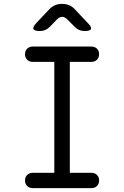

<svg xmlns="http://www.w3.org/2000/svg" viewBox="-20 -970 640 990"><path d="M340 -79H451Q469 -79 480 -68Q491 -57 491 -40Q491 -22 480 -11Q469 0 451 0H149Q131 0 120 -11Q109 -22 109 -40Q109 -57 120 -68Q131 -79 149 -79H260V-651H149Q131 -651 120 -662Q109 -673 109 -690Q109 -708 120 -719Q131 -730 149 -730H451Q469 -730 480 -719Q491 -708 491 -690Q491 -673 480 -662Q469 -651 451 -651H340ZM186 -810Q157 -810 152.5 -820.5Q148 -831 168 -852L235 -923Q249 -937 265 -943.5Q281 -950 300 -950Q319 -950 335.5 -943.5Q352 -937 365 -923L433 -851Q453 -831 449 -820.5Q445 -810 416 -810Q402 -810 389.5 -815Q377 -820 367 -830L327 -870Q314 -883 300.5 -883Q287 -883 274 -870L236 -831Q226 -821 213.5 -815.5Q201 -810 186 -810Z"/></svg>

Font: Maple Mono Light
Style: Regular
Weight: 300
Monospace: yes
Designer: subframe7536
Version: Version 7.000